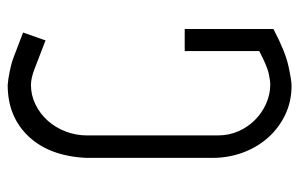

<svg xmlns="http://www.w3.org/2000/svg" viewBox="-156 -594 760 487"><g transform="rotate(-90 223.5 -350.0)"><path d="M124 -509V-177Q124 -149 134.5 -125Q145 -101 163 -83Q181 -65 204.5 -54.5Q228 -44 253 -44Q263 -44 281.5 -48Q300 -52 338 -72V-261H394V-36Q337 -6 300.5 2Q264 10 250 10Q210 10 176.5 -6Q143 -22 118.5 -49.5Q94 -77 80.5 -113.5Q67 -150 67 -191V-509Q71 -603 121 -656.5Q171 -710 252 -710Q266 -709 286 -705Q306 -701 322 -695L385 -671L365 -614L295 -641Q270 -651 252 -651Q226 -651 202.5 -639.5Q179 -628 161.5 -608.5Q144 -589 134 -563Q124 -537 124 -509Z"/></g></svg>

Font: Marvel
Style: Regular
Weight: 400
Designer: Carolina Trebol
Foundry: Carolina Trebol
Version: Version 1.001